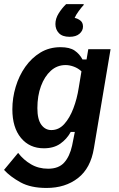

<svg xmlns="http://www.w3.org/2000/svg" viewBox="-28 -741 584 940"><path d="M200 179.2Q122.5 179.2 72.5 151.7Q22.5 124.2 -8.3 90.8L60.8 7.5Q86.7 41.7 123.8 63.3Q160.8 85 207.5 85Q259.2 85 286.2 55Q313.3 25 325 -28.3L338.3 -95H318.3Q299.2 -60 267.1 -37.5Q235 -15 186.7 -15Q116.7 -15 74.6 -65.8Q32.5 -116.7 32.5 -205.8Q32.5 -261.7 48.8 -315.8Q65 -370 95.8 -413.8Q126.7 -457.5 170 -483.8Q213.3 -510 268.3 -510Q313.3 -510 337.5 -493.3Q361.7 -476.7 375.8 -450H395.8L404.2 -500H513.3L431.7 -15Q415.8 82.5 353.8 130.8Q291.7 179.2 200 179.2ZM223.3 -104.2Q260 -104.2 286.7 -133.8Q313.3 -163.3 331.2 -210.4Q349.2 -257.5 357.5 -311.7L370.8 -391.7Q355 -406.7 333.8 -414.6Q312.5 -422.5 293.3 -422.5Q251.7 -422.5 220.8 -394.6Q190 -366.7 172.5 -319.2Q155 -271.7 155 -211.7Q155 -156.7 174.2 -130.4Q193.3 -104.2 223.3 -104.2ZM312.5 -560.8Q277.5 -560.8 260.4 -578.8Q243.3 -596.7 243.3 -623.3Q243.3 -650 259.2 -675.4Q275 -700.8 295.8 -720.8H381.7V-716.7Q370 -704.2 356.7 -685.8Q343.3 -667.5 337.5 -653.3Q351.7 -650.8 365 -640.8Q378.3 -630.8 378.3 -610.8Q378.3 -590.8 361.2 -575.8Q344.2 -560.8 312.5 -560.8Z"/></svg>

Font: Familjen Grotesk SemiBold
Style: Italic
Weight: 600
Italic angle: -9.46201°
Designer: Anders Wikstroem, Jonas Baeckman, Matilda Gysing, Kristian Moeller
Foundry: Familjen STHLM AB
Version: Version 2.002